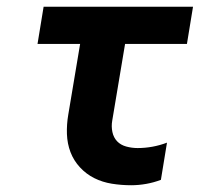

<svg xmlns="http://www.w3.org/2000/svg" viewBox="-20 -540 640 568"><path d="M368 8Q339 8 311 3.5Q283 -1 259 -13Q235 -25 216.5 -45Q198 -65 188.5 -90Q179 -115 178 -143.5Q177 -172 182 -201L217 -410H91L109 -520H551L533 -410H350L312 -183Q309 -166 312.5 -149.5Q316 -133 326.5 -122Q337 -111 353.5 -106.5Q370 -102 387 -102Q409 -102 431 -106Q453 -110 474 -118L456 -8Q435 0 412.5 4Q390 8 368 8Z"/></svg>

Font: Iosevka XBd Ex Obl
Style: Regular
Weight: 800
Width: 7
Italic angle: -9°
Monospace: yes
Designer: Belleve Invis
Foundry: Belleve Invis
Version: Version 32.5.0; ttfautohint (v1.8.4)